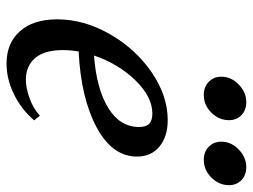

<svg xmlns="http://www.w3.org/2000/svg" viewBox="-110 -626 748 567"><g transform="rotate(90 263.5 -343.0)"><path d="M452.1 -571.3Q429.2 -571.3 414.1 -585.9Q398.9 -600.6 398.9 -623Q398.9 -652.3 422.1 -674.6Q445.3 -696.8 474.1 -696.8Q497.6 -696.8 512.5 -682.4Q527.3 -668 527.3 -646Q527.3 -616.2 504.9 -593.8Q482.4 -571.3 452.1 -571.3ZM260.7 -571.3Q237.3 -571.3 222.2 -585.9Q207 -600.6 207 -623Q207 -652.3 230.2 -674.6Q253.4 -696.8 282.2 -696.8Q305.7 -696.8 320.6 -682.4Q335.4 -668 335.4 -646Q335.4 -616.2 313.2 -593.8Q291 -571.3 260.7 -571.3ZM168.5 11.2Q107.9 11.2 72.8 -28.3Q37.6 -67.9 37.6 -138.2Q37.6 -217.3 81.1 -293.5Q124.5 -369.6 193.8 -417.2Q263.2 -464.8 335 -464.8Q383.8 -464.8 413.3 -440.4Q442.9 -416 442.9 -374Q442.9 -301.3 356.7 -254.9Q270.5 -208.5 132.3 -201.7Q128.4 -177.2 128.4 -156.2Q128.4 -100.1 152.1 -73Q175.8 -45.9 215.8 -45.9Q240.2 -45.9 270.8 -56.9Q301.3 -67.9 322.3 -87.4L335.9 -70.3Q303.2 -32.2 258.3 -10.5Q213.4 11.2 168.5 11.2ZM315.9 -419.4Q266.1 -419.4 217.3 -368.9Q168.5 -318.4 144.5 -247.1Q242.7 -254.4 299.1 -289.1Q355.5 -323.7 355.5 -379.9Q355.5 -401.4 345.7 -410.4Q335.9 -419.4 315.9 -419.4Z"/></g></svg>

Font: Elstob 6pt Medium
Style: Italic
Weight: 500
Italic angle: -20°
Designer: Peter S. Baker
Version: Version 1.015